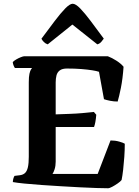

<svg xmlns="http://www.w3.org/2000/svg" viewBox="-20 -1004 742 1024"><path d="M556 0Q535.5 0 496.2 -1.2Q457 -2.5 407 -5Q357 -7.5 303.8 -10.8Q250.5 -14 200.2 -17.5Q150 -21 110.2 -25Q70.5 -29 48.5 -33Q48.5 -43 51.5 -52.5Q54.5 -62 57.5 -66L86.5 -69.5Q104 -72 114 -81.8Q124 -91.5 128.8 -112.2Q133.5 -133 133.5 -167.5V-564.5Q133.5 -595 137.2 -611.2Q141 -627.5 145.8 -634.2Q150.5 -641 151 -641.5H59.5Q56 -646 52.5 -654.5Q49 -663 48 -673Q54 -679.5 66.2 -686.8Q78.5 -694 91.2 -699Q104 -704 109.5 -704H555Q577.5 -695.5 601.2 -680.2Q625 -665 639 -648Q634.5 -584 624.8 -535.5Q615 -487 607.5 -462.5Q587 -462.5 567 -466.5Q547 -470.5 534.5 -475L508 -621Q495.5 -625.5 471.5 -629.2Q447.5 -633 413.5 -635.8Q379.5 -638.5 337 -638.5Q312 -638.5 298.8 -628.5Q285.5 -618.5 281.2 -601.5Q277 -584.5 277 -564.5V-394Q319.5 -395.5 353.8 -396.8Q388 -398 419 -400.8Q450 -403.5 480.5 -407L493.5 -392Q491.5 -369 488.5 -353Q485.5 -337 481.5 -326.5H277V-142Q277 -119 271.2 -101.2Q265.5 -83.5 260 -76.5H501L569.5 -255Q594 -255 616 -248.8Q638 -242.5 645.5 -237.5Q645.5 -203.5 643 -167.2Q640.5 -131 636.8 -98.5Q633 -66 628.5 -44Q622.5 -36 607.8 -25.8Q593 -15.5 578.5 -7.8Q564 0 556 0ZM234.5 -767.5Q223 -771 214 -780Q205 -789 201 -797.5Q240 -850 271.8 -892Q303.5 -934 328 -959Q352.5 -984 367.5 -984Q383.5 -984 407.8 -959Q432 -934 463.8 -891.8Q495.5 -849.5 533.5 -798Q529.5 -792 520.8 -781.5Q512 -771 499 -767.5L366 -873Z"/></svg>

Font: Texturina Medium
Style: Regular
Weight: 500
Designer: Guillermo Torres Carreño
Foundry: Omnibus-Type
Version: Version 1.003